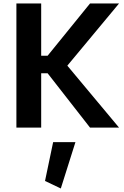

<svg xmlns="http://www.w3.org/2000/svg" viewBox="-20 -729 711 1097"><path d="M283.6 83.2 237.2 304.9 327.4 347.9 411 83.2ZM494.3 -709.1 251.9 -410.4H215.3V-709.1H73.7V0H215.3V-310.3H252.1L494.3 0H660.1L364.7 -353.8L660.1 -709.1Z"/></svg>

Font: Estedad-FD VF
Style: Regular
Weight: 100
Designer: Amin Abedi
Version: Version 7.3